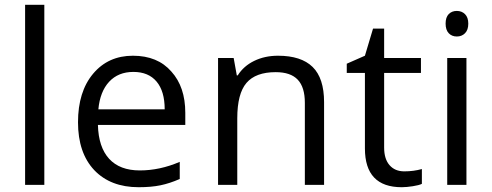

<svg xmlns="http://www.w3.org/2000/svg" viewBox="-20 -780 2074 810"><path d="M167 0H85.9V-759.8H167Z M564.9 9.8Q446.3 9.8 377.4 -62.5Q309.1 -135.3 309.1 -264.2Q309.1 -393.1 372.8 -469Q436.5 -544.9 540.8 -544.9Q645 -544.9 703.1 -478Q761.7 -413.1 761.7 -304.2V-252.9H393.1Q395.5 -159.2 440.4 -110.1Q485.4 -61 569.8 -61Q654.3 -61 738.3 -97.2V-24.9Q695.8 -6.3 657 1.7Q618.2 9.8 564.9 9.8ZM674.8 -318.8Q674.8 -395 640.6 -435.8Q606.4 -476.6 542.7 -476.6Q479 -476.6 440.4 -435.1Q401.9 -393.6 395 -318.8Z M1152.8 -544.9Q1250.5 -544.9 1298.8 -497.6Q1347.2 -450.2 1347.2 -349.1V0H1266.1V-346.2Q1266.1 -412.1 1236.1 -443.8Q1206.1 -475.6 1143.1 -475.6Q1058.6 -475.6 1019.8 -430.2Q981 -384.8 981 -280.8V0H899.9V-535.2H965.8L979 -461.9H982.9Q1007.8 -501.5 1052.5 -523.2Q1097.2 -544.9 1152.8 -544.9Z M1600.6 -535.2H1755.9V-472.2H1600.6V-157.2Q1600.6 -109.4 1623.3 -83.3Q1646 -57.1 1685.5 -57.1Q1725.1 -57.1 1759.8 -66.9V-4.4Q1748 1.5 1721.7 5.6Q1695.3 9.8 1674.8 9.8Q1519.5 9.8 1519.5 -153.8V-472.2H1442.9V-511.2L1519.5 -544.9L1553.7 -659.2H1600.6Z M1859.9 -680.4Q1859.9 -707 1873 -720.5Q1886.2 -733.9 1907.2 -733.9Q1928.2 -733.9 1941.9 -720.2Q1955.6 -706.5 1955.6 -680.2Q1955.6 -653.8 1941.9 -639.9Q1928.2 -626 1907.2 -626Q1886.2 -626 1873 -639.9Q1859.9 -653.8 1859.9 -680.4ZM1947.8 0H1866.7V-535.2H1947.8Z"/></svg>

Font: Open Sans Hebrew
Style: Regular
Weight: 400
Foundry: Ascender Corporation, Yanek Iontef
Version: Version 2.001;PS 002.001;hotconv 1.0.70;makeotf.lib2.5.58329